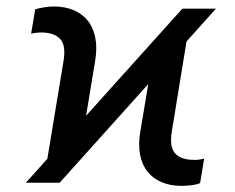

<svg xmlns="http://www.w3.org/2000/svg" viewBox="-20 -573 738 602"><path d="M61 0 551.8 -545.9H657.2L167 0ZM119.6 -21.5 179.2 -381.8Q187.5 -431.6 168 -451.4Q148.4 -471.2 108.9 -471.2Q102.5 -471.2 93.5 -470.2Q84.5 -469.2 77.6 -467.3L90.3 -543.9Q102.1 -547.4 118.7 -550Q135.3 -552.7 148.4 -552.7Q183.1 -552.7 210.2 -541.5Q237.3 -530.3 254.9 -508.5Q272.5 -486.8 278.8 -454.8Q285.2 -422.9 278.3 -381.8L233.4 -110.4ZM549.8 9.8Q514.6 9.8 487.5 -1.5Q460.4 -12.7 442.9 -34.4Q425.3 -56.2 419.2 -87.9Q413.1 -119.6 419.9 -160.2L465.8 -434.6L578.1 -524.4L518.6 -160.2Q510.7 -110.4 530.3 -90.8Q549.8 -71.3 588.9 -71.8Q595.2 -71.3 604 -72.5Q612.8 -73.7 620.1 -75.7L607.4 1Q596.7 5.9 579.6 7.8Q562.5 9.8 549.8 9.8Z"/></svg>

Font: Inter 28pt
Style: Italic
Weight: 400
Italic angle: -9.3988°
Designer: Rasmus Andersson
Foundry: rsms
Version: Version 4.001;git-66647c0bb